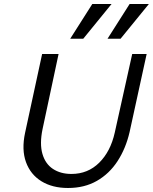

<svg xmlns="http://www.w3.org/2000/svg" viewBox="-20 -927 762 957"><path d="M319 10Q241 10 186.5 -23.5Q132 -57 109.5 -119Q87 -181 105 -265L190 -658H272L192 -283Q177 -210 191.5 -160Q206 -110 244 -85Q282 -60 336 -60Q418 -60 474.5 -116Q531 -172 552 -266L639 -658H711L626 -269Q607 -187 566 -124Q525 -61 463 -25.5Q401 10 319 10ZM330 -734 440 -907H536L395 -734ZM516 -734 626 -907H722L581 -734Z"/></svg>

Font: Ysabeau Infant Medium
Style: Italic
Weight: 500
Italic angle: -12°
Designer: Christian Thalmann (Catharsis Fonts)
Version: Version 2.001;gftools[0.9.30]; featfreeze: ss01,ss02,lnum